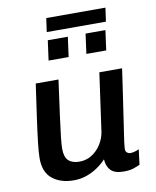

<svg xmlns="http://www.w3.org/2000/svg" viewBox="-92 -901 798 981"><g transform="rotate(-10 307.5 -410.5)"><path d="M212 10Q144 10 101 -24Q58 -58 58 -131Q58 -160 64 -212Q70 -264 80.5 -339Q91 -414 105 -511H223Q207 -394 197.5 -324Q188 -254 184 -216.5Q180 -179 180 -159Q180 -116 199.5 -97.5Q219 -79 256 -79Q292 -79 321 -97.5Q350 -116 369 -146.5Q388 -177 393 -211L435 -511H553Q544 -448 536.5 -397Q529 -346 523 -305.5Q517 -265 512.5 -234Q508 -203 504.5 -180.5Q501 -158 499 -142.5Q497 -127 496 -117Q495 -107 495 -102Q495 -89 503 -83Q511 -77 520 -77Q531 -77 544.5 -81Q558 -85 565 -89L555 -10Q547 -6 525 2Q503 10 471 10Q424 10 403.5 -11Q383 -32 381 -69Q363 -49 337 -31Q311 -13 279.5 -1.5Q248 10 212 10ZM206 -760 216 -831H523L513 -760ZM190 -615 204 -718H308L294 -615ZM386 -615 400 -718H503L489 -615Z"/></g></svg>

Font: Chivo Medium Medium
Style: Italic
Weight: 500
Italic angle: -8.05°
Version: Version 2.002